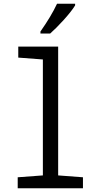

<svg xmlns="http://www.w3.org/2000/svg" viewBox="-20 -1010 540 1030"><path d="M197 -841V-830H249C290 -866 358 -939 383 -981V-990H286C265 -945 235 -895 197 -841ZM75 0H425V-59L292 -69V-760H78V-701L210 -691V-69L75 -59Z"/></svg>

Font: Noto Sans Mono ExtraCondensed
Style: Regular
Weight: 400
Width: 2
Designer: Monotype Design Team
Foundry: Monotype Imaging Inc.
Version: Version 2.014